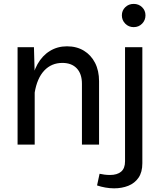

<svg xmlns="http://www.w3.org/2000/svg" viewBox="-20 -757 844 1005"><path d="M617.9 -676.6Q617.9 -651.1 635.7 -633.1Q653.6 -615 679.8 -615Q706.1 -615 723.8 -633.1Q741.5 -651.1 741.5 -676.6Q741.5 -702.1 723.8 -719.3Q706.1 -736.6 679.8 -736.6Q653.6 -736.6 635.7 -719.3Q617.9 -702.1 617.9 -676.6ZM488 213.6Q508.8 220.7 531.7 224.7Q554.7 228.8 577.4 228.8Q617.9 228.8 651.5 215.5Q685.1 202.1 705.1 173.2Q725.1 144.3 725.1 97.4V-510H634.5V87.6Q634.5 124.3 613.9 141.6Q593.3 158.9 555.7 158.9Q541.7 158.9 527.2 157.1Q512.7 155.3 501.2 152.6ZM161.6 0V-369.6L157.7 -510H72V0ZM498.5 -331.8Q498.5 -387.2 477.5 -428.1Q456.5 -469 418.8 -491.8Q381.1 -514.6 330.6 -514.6Q280.8 -514.6 241.1 -490.2Q201.4 -465.8 176.1 -420.8Q150.9 -375.7 144 -313.2L161.4 -271.5Q173.8 -347.2 211.5 -387.5Q249.3 -427.7 306.6 -427.7Q354.7 -427.7 381.8 -399.2Q408.9 -370.6 408.9 -318.4V0H498.5Z"/></svg>

Font: Estedad-FD-VF Thin
Style: Regular
Weight: 100
Designer: Amin Abedi
Version: Version 5.0